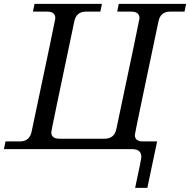

<svg xmlns="http://www.w3.org/2000/svg" viewBox="-28 -752 958 968"><path d="M714.8 195.3H653.3Q684.6 49.8 684.6 39.6Q684.6 0 639.2 0H-8.3L0 -39.1H72.3Q121.1 -39.1 131.3 -87.9Q251 -653.8 251 -659.2Q251 -693.4 210.4 -693.4H138.2L146 -732.4H485.8L478 -693.4H405.8Q356.9 -693.4 346.7 -644.5Q230.5 -93.8 230.5 -85.4Q230.5 -52.7 270.5 -52.7H499.5Q548.3 -52.7 558.6 -101.6Q675.3 -653.8 675.3 -659.2Q675.3 -693.4 634.8 -693.4H563L570.8 -732.4H910.2L902.3 -693.4H830.1Q781.2 -693.4 771 -644.5Q651.9 -80.1 651.9 -71.8Q651.9 -39.1 691.9 -39.1H764.2Z"/></svg>

Font: Munson
Style: Italic
Weight: 400
Italic angle: -12°
Designer: Paul James MIller
Foundry: High-Logic / Made with FontCreator
Version: Version 2.10;May 5, 2019;FontCreator 11.5.0.2430 64-bit